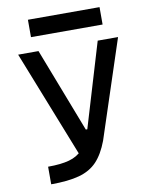

<svg xmlns="http://www.w3.org/2000/svg" viewBox="-94 -930 773 998"><g transform="rotate(-10 293.0 -431.5)"><path d="M94.2 0V-92.8Q162.6 -92.8 206.3 -105Q250 -117.2 277.1 -147Q304.2 -176.8 322.8 -229.5L461.9 -693.4H569.3L398.9 -175.8Q373.5 -108.4 337.2 -70.1Q300.8 -31.7 242.9 -15.9Q185.1 0 94.2 0ZM277.3 -97.7 42 -693.4H149.4L320.8 -249H337.4ZM123.5 -771.5V-863.3H501.5V-771.5Z"/></g></svg>

Font: Cascadia Code PL
Style: Regular
Weight: 400
Monospace: yes
Designer: Aaron Bell
Foundry: Saja Typeworks
Version: Version 2102.003